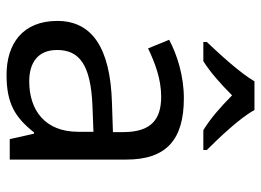

<svg xmlns="http://www.w3.org/2000/svg" viewBox="-128 -678 816 601"><g transform="rotate(90 280.5 -378.0)"><path d="M325 -766H235C209 -721 149 -656 112 -617V-606H172C207 -628 243 -660 279 -696C315 -660 353 -627 388 -606H450V-617C412 -655 349 -721 325 -766ZM288 -545C218 -545 152 -524 105 -499L132 -433C176 -454 227 -474 283 -474C353 -474 394 -444 394 -355V-323L303 -320C128 -315 46 -256 46 -149C46 -40 118 10 215 10C305 10 348 -17 395 -76H399L416 0H480V-365C480 -490 418 -545 288 -545ZM314 -259 393 -262V-214C393 -110 325 -61 235 -61C177 -61 137 -88 137 -148C137 -216 180 -254 314 -259Z"/></g></svg>

Font: Noto Sans Cuneiform
Style: Regular
Weight: 400
Designer: Monotype Design Team
Foundry: Monotype Imaging Inc.
Version: Version 2.001